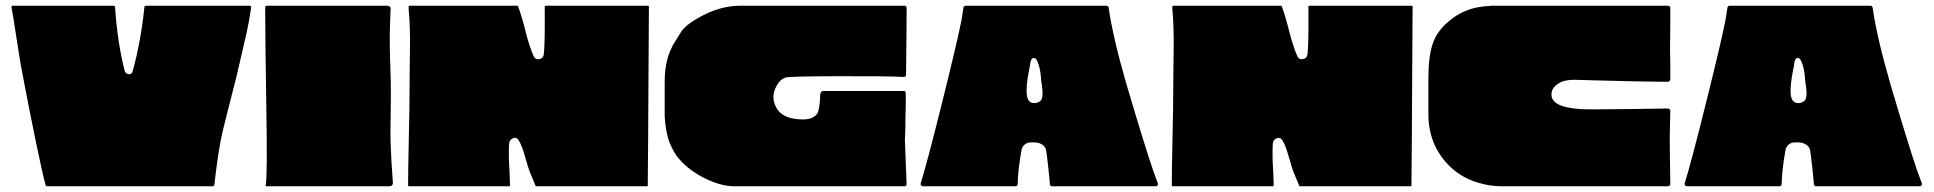

<svg xmlns="http://www.w3.org/2000/svg" viewBox="-20 -649 6739 669"><path d="M489 -629H849Q856 -629 855 -622Q848 -575 840 -538Q832 -501 821 -455.5Q810 -410 803 -378Q798 -358 775.5 -270.5Q753 -183 748 -154Q736 -89 727 -5Q726 0 721 0H144Q140 0 139 -4Q133 -25 123 -70.5Q113 -116 102.5 -167Q92 -218 82.5 -266.5Q73 -315 66 -351Q59 -387 58 -394Q52 -420 38 -513Q24 -606 20 -623Q20 -624 20.5 -626.5Q21 -629 22 -629H375Q381 -629 381 -623Q389 -502 414 -404Q417 -392 428 -390.5Q439 -389 442 -400Q471 -505 483 -623Q483 -629 489 -629Z M908 -629H1330Q1335 -629 1338.5 -625.5Q1342 -622 1341 -617Q1340 -594 1339 -567.5Q1338 -541 1338 -518Q1338 -495 1338.5 -467.5Q1339 -440 1340 -417.5Q1341 -395 1341.5 -366.5Q1342 -338 1342 -316Q1342 -295 1341 -234Q1340 -173 1341 -151Q1343 -89 1349 -12Q1349 -7 1346 -3.5Q1343 0 1338 0H909Q905 0 906 -4Q912 -40 908 -272Q904 -518 904 -625Q905 -626 908 -629Z M2239 -286Q2239 -254 2238.5 -179.5Q2238 -105 2237.5 -64Q2237 -23 2237 -3Q2237 0 2235 0H1848Q1846 0 1846 -2Q1835 -29 1826 -50Q1821 -62 1809 -104.5Q1797 -147 1786 -162Q1779 -172 1767 -167Q1755 -162 1754 -149Q1753 -137 1753 -114.5Q1753 -92 1754 -76Q1755 -60 1756 -37.5Q1757 -15 1757 -3Q1757 0 1754 0H1405Q1402 0 1402 -3Q1402 -59 1404.5 -168.5Q1407 -278 1407 -332Q1407 -356 1407.5 -403Q1408 -450 1408.5 -479.5Q1409 -509 1408 -547.5Q1407 -586 1404 -616V-626Q1404 -629 1406 -629H1783Q1785 -629 1785 -627Q1791 -612 1798.5 -586.5Q1806 -561 1811.5 -538.5Q1817 -516 1825 -491.5Q1833 -467 1840 -452Q1847 -439 1862 -444Q1874 -447 1875 -462Q1879 -493 1878 -626Q1878 -629 1881 -629H2238Q2241 -629 2241 -626Q2241 -625 2241 -624Q2241 -566 2240 -453Q2239 -340 2239 -286Z M3133 -159 3139 -8Q3139 0 3131 0H2539Q2489 0 2429.5 -31Q2370 -62 2336 -108Q2327 -122 2319.5 -137.5Q2312 -153 2308 -167Q2304 -181 2301.5 -195.5Q2299 -210 2298 -219.5Q2297 -229 2296.5 -237.5Q2296 -246 2296 -246.5Q2296 -247 2296 -248V-366Q2296 -409 2306 -445Q2310 -460 2315.5 -472.5Q2321 -485 2324.5 -491.5Q2328 -498 2337.5 -512.5Q2347 -527 2352 -536Q2368 -564 2431.5 -596.5Q2495 -629 2560 -629Q2560 -629 2561 -629H3131Q3139 -629 3139 -621V-617Q3139 -615 3139 -614Q3139 -547 3137 -389Q3137 -380 3128 -381Q3065 -384 2898.5 -383.5Q2732 -383 2718 -379Q2697 -373 2683 -344Q2668 -314 2681 -282Q2700 -235 2771 -233Q2810 -231 2826 -251Q2836 -263 2838 -319Q2839 -330 2847 -332Q2848 -332 2865 -332Q2882 -332 2906.5 -332Q2931 -332 2956 -332Q2981 -332 3002.5 -332Q3024 -332 3031 -332Q3100 -332 3127 -332Q3136 -333 3136 -324Q3136 -297 3136 -283Q3135 -261 3135 -241.5Q3135 -222 3134.5 -201Q3134 -180 3133 -159Z M3998 -55Q4006 -33 4014 -11Q4016 -7 4013.5 -3.5Q4011 0 4007 0H3646Q3639 0 3638 -8Q3638 -17 3632 -71Q3627 -116 3625 -126Q3622 -139 3610 -146Q3598 -153 3582 -153Q3570 -153 3563.5 -152Q3557 -151 3549 -144Q3541 -137 3539 -124Q3527 -58 3526 -8Q3525 0 3518 0H3196Q3192 0 3189.5 -3Q3187 -6 3188 -10Q3210 -80 3263 -293Q3316 -506 3330 -578Q3334 -600 3337 -622Q3338 -629 3345 -629H3835Q3842 -629 3843 -622Q3858 -517 3906 -352Q3970 -136 3998 -55ZM3566 -406Q3554 -347 3558 -317Q3562 -287 3589 -290Q3599 -292 3605 -297.5Q3611 -303 3612 -313Q3613 -323 3612.5 -330.5Q3612 -338 3610.5 -350.5Q3609 -363 3608 -367Q3607 -384 3604.5 -400.5Q3602 -417 3596 -432Q3590 -447 3583 -447Q3580 -447 3578 -446Q3576 -445 3574.5 -442.5Q3573 -440 3572 -438Q3571 -436 3570.5 -432Q3570 -428 3569.5 -425Q3569 -422 3568 -416Q3567 -410 3566 -406Z M4900 -286Q4900 -254 4899.5 -179.5Q4899 -105 4898.5 -64Q4898 -23 4898 -3Q4898 0 4896 0H4509Q4507 0 4507 -2Q4496 -29 4487 -50Q4482 -62 4470 -104.5Q4458 -147 4447 -162Q4440 -172 4428 -167Q4416 -162 4415 -149Q4414 -137 4414 -114.5Q4414 -92 4415 -76Q4416 -60 4417 -37.5Q4418 -15 4418 -3Q4418 0 4415 0H4066Q4063 0 4063 -3Q4063 -59 4065.5 -168.5Q4068 -278 4068 -332Q4068 -356 4068.5 -403Q4069 -450 4069.5 -479.5Q4070 -509 4069 -547.5Q4068 -586 4065 -616V-626Q4065 -629 4067 -629H4444Q4446 -629 4446 -627Q4452 -612 4459.5 -586.5Q4467 -561 4472.5 -538.5Q4478 -516 4486 -491.5Q4494 -467 4501 -452Q4508 -439 4523 -444Q4535 -447 4536 -462Q4540 -493 4539 -626Q4539 -629 4542 -629H4899Q4902 -629 4902 -626Q4902 -625 4902 -624Q4902 -566 4901 -453Q4900 -340 4900 -286Z M5798 -170Q5798 -152 5798.5 -112Q5799 -72 5799.5 -41Q5800 -10 5800 -10Q5800 0 5791 0H5213Q5162 0 5112.5 -18.5Q5063 -37 5026 -75Q4957 -147 4957 -251Q4957 -251 4957 -252V-373V-374Q4957 -452 4972 -496Q4987 -542 5032 -578Q5055 -597 5080 -608Q5105 -619 5125.5 -623Q5146 -627 5177 -629H5178H5791Q5800 -629 5800 -620V-563Q5800 -558 5799.5 -524Q5799 -490 5799 -472Q5800 -444 5800 -408V-374Q5800 -365 5791 -364Q5755 -364 5679 -365.5Q5603 -367 5536 -369Q5469 -371 5466 -371Q5429 -371 5410 -358Q5385 -342 5386 -319Q5386 -299 5407 -287Q5431 -273 5485 -269Q5497 -268 5532 -268Q5567 -268 5609.5 -268.5Q5652 -269 5692.5 -269.5Q5733 -270 5761.5 -270.5Q5790 -271 5790 -271Q5797 -271 5800 -265Q5798 -185 5798 -170Z M6660 -55Q6668 -33 6676 -11Q6678 -7 6675.5 -3.5Q6673 0 6669 0H6308Q6301 0 6300 -8Q6300 -17 6294 -71Q6289 -116 6287 -126Q6284 -139 6272 -146Q6260 -153 6244 -153Q6232 -153 6225.5 -152Q6219 -151 6211 -144Q6203 -137 6201 -124Q6189 -58 6188 -8Q6187 0 6180 0H5858Q5854 0 5851.5 -3Q5849 -6 5850 -10Q5872 -80 5925 -293Q5978 -506 5992 -578Q5996 -600 5999 -622Q6000 -629 6007 -629H6497Q6504 -629 6505 -622Q6520 -517 6568 -352Q6632 -136 6660 -55ZM6228 -406Q6216 -347 6220 -317Q6224 -287 6251 -290Q6261 -292 6267 -297.5Q6273 -303 6274 -313Q6275 -323 6274.5 -330.5Q6274 -338 6272.5 -350.5Q6271 -363 6270 -367Q6269 -384 6266.5 -400.5Q6264 -417 6258 -432Q6252 -447 6245 -447Q6242 -447 6240 -446Q6238 -445 6236.5 -442.5Q6235 -440 6234 -438Q6233 -436 6232.5 -432Q6232 -428 6231.5 -425Q6231 -422 6230 -416Q6229 -410 6228 -406Z"/></svg>

Font: Cubao Free Wide
Style: Wide
Weight: 400
Designer: Aaron Amar
Version: Version 001.001